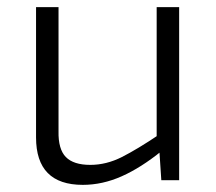

<svg xmlns="http://www.w3.org/2000/svg" viewBox="-20 -505 606 538"><path d="M144 -485V-137Q143 -87 164.5 -65Q186 -43 233 -43Q278 -43 321.5 -65Q365 -87 426 -128L433 -82Q375 -35 321 -11Q267 13 212 13Q81 13 81 -120V-485ZM482 -485V0H432L426 -91L419 -106V-485Z"/></svg>

Font: Exo 2 Light
Style: Regular
Weight: 300
Designer: Natanael Gama
Foundry: Natanael Gama
Version: Version 2.010